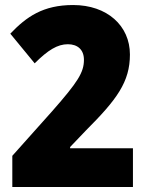

<svg xmlns="http://www.w3.org/2000/svg" viewBox="-20 -744 593 764"><path d="M509 0V-154H259V-159L322 -225C445 -348 497 -418 497 -527C497 -642 406 -724 271 -724C151 -724 85 -677 21 -610L118 -492C171 -545 209 -568 250 -568C288 -568 314 -547 314 -506C314 -456 290 -418 188 -302L29 -124V0Z"/></svg>

Font: Noto Sans Thai SemCond Blk
Style: Regular
Weight: 900
Width: 4
Designer: Monotype Design Team
Foundry: Monotype Imaging Inc.
Version: Version 2.002